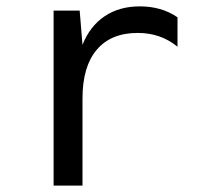

<svg xmlns="http://www.w3.org/2000/svg" viewBox="-20 -580 642 600"><path d="M147.5 -546.9H229L237.8 -439.9Q260.7 -498 307.1 -529.3Q353 -560.1 417 -560.1Q450.2 -560.1 479.5 -551.8Q493.7 -547.9 507.8 -541.3Q522 -534.7 534.7 -525.9V-434.1Q506.8 -456.5 476.1 -466.8Q445.8 -477.1 410.2 -477.1Q326.7 -477.1 282.2 -424.3Q237.8 -372.1 237.8 -272V0H147.5Z"/></svg>

Font: Hack
Style: Regular
Weight: 400
Monospace: yes
Designer: Christopher Simpkins
Foundry: Christopher Simpkins
Version: Version 2.019; ttfautohint (v1.4.1) -l 4 -r 80 -G 350 -x 0 -